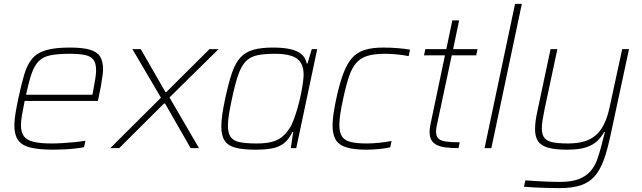

<svg xmlns="http://www.w3.org/2000/svg" viewBox="-20 -763 3309 989"><path d="M255 8Q181 8 136.5 -3Q92 -14 73 -41.5Q54 -69 54 -117Q54 -143 59.5 -177Q65 -211 74 -254Q90 -329 105 -379.5Q120 -430 145.5 -460.5Q171 -491 217 -504.5Q263 -518 339 -518Q404 -518 441.5 -507.5Q479 -497 495 -472.5Q511 -448 511 -405Q511 -396 508 -372Q505 -348 499.5 -317.5Q494 -287 487 -256L484 -243H107Q99 -203 93.5 -172Q88 -141 88 -118Q88 -82 103 -61.5Q118 -41 152.5 -32.5Q187 -24 246 -24Q273 -24 304.5 -26Q336 -28 366.5 -31Q397 -34 420 -38L413 -5Q395 -1 368.5 2Q342 5 312.5 6.5Q283 8 255 8ZM114 -275H456L460 -296Q466 -329 470.5 -355Q475 -381 475 -400Q475 -438 460.5 -456Q446 -474 416.5 -480Q387 -486 340 -486Q279 -486 241 -478.5Q203 -471 180.5 -449Q158 -427 143.5 -385.5Q129 -344 114 -275Z M548 0 809 -260 662 -510H705L832 -289H837L1059 -510H1106L853 -261L1005 0H962L830 -230H825L594 0Z M1295 8Q1232 8 1193.5 -2Q1155 -12 1137.5 -38Q1120 -64 1120 -111Q1120 -138 1125 -173.5Q1130 -209 1140 -255Q1157 -335 1174.5 -386.5Q1192 -438 1218 -466.5Q1244 -495 1284.5 -506.5Q1325 -518 1386 -518Q1438 -518 1474.5 -510Q1511 -502 1532.5 -484Q1554 -466 1560 -436H1564L1586 -510H1614L1506 0H1478L1490 -83H1486Q1468 -45 1442.5 -25Q1417 -5 1381 1.5Q1345 8 1295 8ZM1301 -24Q1349 -24 1379.5 -32Q1410 -40 1431 -56.5Q1452 -73 1470 -100Q1483 -119 1494 -149Q1505 -179 1514.5 -213Q1524 -247 1530.5 -279.5Q1537 -312 1540.5 -338Q1544 -364 1544 -377Q1544 -436 1509.5 -461Q1475 -486 1395 -486Q1340 -486 1304 -478Q1268 -470 1245.5 -446.5Q1223 -423 1207 -377Q1191 -331 1175 -255Q1165 -209 1159.5 -174.5Q1154 -140 1154 -115Q1154 -77 1168.5 -57Q1183 -37 1215.5 -30.5Q1248 -24 1301 -24Z M1868 8Q1801 8 1762.5 -4.5Q1724 -17 1708.5 -44.5Q1693 -72 1693 -116Q1693 -143 1698 -177.5Q1703 -212 1712 -254Q1729 -333 1748.5 -384.5Q1768 -436 1794 -465Q1820 -494 1859 -506Q1898 -518 1954 -518Q1989 -518 2028 -515Q2067 -512 2092 -507L2085 -474Q2060 -479 2026.5 -482.5Q1993 -486 1965 -486Q1911 -486 1875.5 -476Q1840 -466 1817 -441Q1794 -416 1778.5 -371Q1763 -326 1748 -256Q1738 -211 1733 -177Q1728 -143 1728 -118Q1728 -80 1742 -59.5Q1756 -39 1787 -31.5Q1818 -24 1869 -24Q1901 -24 1937.5 -28Q1974 -32 1997 -37L1990 -4Q1968 1 1934 4.5Q1900 8 1868 8Z M2342 0Q2305 0 2277 -3.5Q2249 -7 2230.5 -16Q2212 -25 2202.5 -41Q2193 -57 2193 -83Q2193 -90 2193.5 -97Q2194 -104 2195.5 -112.5Q2197 -121 2199 -130L2272 -478H2164L2171 -510H2279L2310 -658H2345L2314 -510H2440L2433 -478H2307L2229 -112Q2228 -107 2227.5 -102.5Q2227 -98 2226.5 -93.5Q2226 -89 2226 -85Q2226 -60 2239.5 -48.5Q2253 -37 2280 -33.5Q2307 -30 2348 -30Z M2476 0 2633 -743H2668L2511 0Z M2862 206Q2831 206 2796.5 205Q2762 204 2731.5 202.5Q2701 201 2679 199L2686 166Q2713 168 2745 170Q2777 172 2808.5 173Q2840 174 2863 174Q2925 174 2962.5 159Q3000 144 3021.5 119Q3043 94 3054.5 63Q3066 32 3075 -2Q3080 -22 3085.5 -42.5Q3091 -63 3096 -83H3092Q3079 -59 3058 -38Q3037 -17 3000 -4.5Q2963 8 2902 8Q2839 8 2802.5 -2.5Q2766 -13 2751 -36.5Q2736 -60 2736 -97Q2736 -117 2739 -140Q2742 -163 2748 -190L2816 -510H2851L2784 -195Q2778 -166 2774.5 -142.5Q2771 -119 2771 -102Q2771 -69 2784.5 -52.5Q2798 -36 2827.5 -30Q2857 -24 2906 -24Q2952 -24 2987.5 -34Q3023 -44 3048.5 -66Q3074 -88 3091.5 -123.5Q3109 -159 3120 -210L3185 -510H3220L3125 -67Q3109 9 3090 61Q3071 113 3043 145Q3015 177 2971.5 191.5Q2928 206 2862 206Z"/></svg>

Font: Saira Thin
Style: Italic
Weight: 100
Italic angle: -12°
Designer: Hector Gatti with collaboration of the Omnibus-Type team
Foundry: Omnibus-Type
Version: Version 1.101